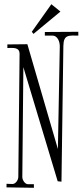

<svg xmlns="http://www.w3.org/2000/svg" viewBox="-20 -874 392 912"><path d="M281 -656C282 -711 307 -705 352 -705V-723L193 -722V-705H229C254 -705 264 -675 264 -655L255 -166L110 -664L15 -663V-646C41 -646 74 -652 73 -616L67 -34C67 -20 55 0 39 0L11 -1V16L141 18V1H112C98 0 86 -19 86 -33L91 -555L254 -13L272 -11ZM131 -723 139 -713 267 -819 224 -854Z"/></svg>

Font: Bigelow Rules
Style: Regular
Weight: 400
Designer: Astigmatic (AOETI)
Foundry: Astigmatic (AOETI)
Version: Version 1.000